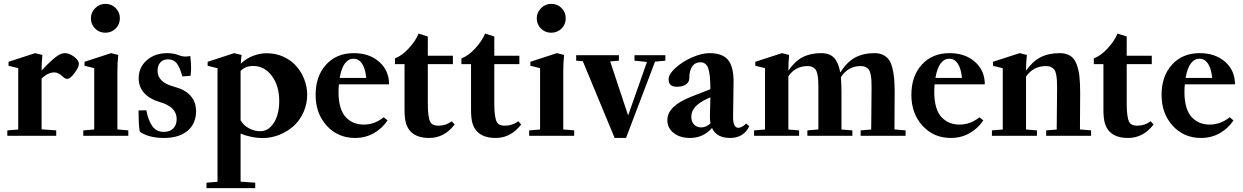

<svg xmlns="http://www.w3.org/2000/svg" viewBox="-20 -698 6388 987"><path d="M17.6 0V-27.8L73.7 -32.2V-347.7L23.9 -359.9V-380.4L160.6 -424.8L197.8 -415.5Q193.8 -377.4 193.8 -335.4Q244.1 -389.2 272.5 -409.2Q294.9 -424.8 312.5 -424.8Q335.9 -424.8 360.6 -406.7Q385.3 -388.7 385.3 -368.7Q385.3 -352.5 363 -322.5Q340.8 -292.5 325.7 -292.5Q315.4 -292.5 303.2 -303.7Q279.8 -326.2 259.8 -325.7Q227.5 -326.2 193.8 -294.4V-33.2L269 -27.8V0Z M521.5 -529.8Q490.2 -529.8 468.8 -551.3Q447.3 -572.8 447.3 -604Q447.3 -633.8 469.2 -656Q491.2 -678.2 521.5 -678.2Q553.2 -678.2 574.7 -656.7Q596.2 -635.3 596.2 -604Q596.2 -572.8 574.7 -551.3Q553.2 -529.8 521.5 -529.8ZM408.2 0V-27.8L464.4 -32.2V-347.7L414.6 -359.9V-380.4L550.8 -424.8L587.9 -415.5Q583.5 -377 583.5 -328.6V-32.7L639.6 -27.8V0Z M823.2 11.2Q744.1 11.2 698.7 -21Q692.4 -49.3 692.4 -130.4L732.4 -130.9Q742.2 -78.1 763.2 -49.1Q784.2 -20 821.8 -20Q853 -20 870.6 -37.6Q888.2 -55.2 888.2 -86.4Q888.2 -147.9 803.2 -172.9Q751.5 -187.5 722.2 -218.8Q692.9 -250 692.9 -295.9Q692.9 -351.6 734.4 -388.2Q775.9 -424.8 840.3 -424.8Q873 -424.8 900.9 -413.6Q927.2 -402.8 958 -410.2Q962.4 -378.9 962.4 -348.6Q962.4 -332.5 959.5 -308.1L917.5 -305.2Q904.8 -351.1 888.9 -372.1Q873 -393.1 844.7 -393.1Q818.4 -393.1 804.2 -377.2Q790 -361.3 790 -333.5Q790 -274.9 875 -252.4Q987.8 -222.2 987.8 -126Q987.8 -61.5 943.6 -25.1Q899.4 11.2 823.2 11.2Z M1041.5 269V241.2L1098.1 236.3V-347.2L1047.4 -359.9V-380.4L1183.6 -424.8L1221.7 -415.5Q1219.7 -401.9 1217.8 -370.6Q1245.6 -397.5 1281 -410.9Q1316.4 -424.3 1351.6 -424.3Q1398.4 -424.3 1438.2 -405.8Q1478 -387.2 1504.2 -356.9Q1530.3 -326.7 1544.7 -288.8Q1559.1 -251 1559.1 -210.9Q1559.1 -163.1 1540 -120.8Q1521 -78.6 1489.3 -50Q1457.5 -21.5 1416 -4.9Q1374.5 11.7 1330.1 11.7Q1274.4 11.7 1216.8 -11.2V235.8L1292 241.2V269ZM1216.8 -328.6V-79.6Q1231.9 -53.2 1260.3 -38.3Q1288.6 -23.4 1317.9 -23.4Q1349.1 -23.4 1371.8 -46.4Q1394.5 -69.3 1405 -103.8Q1415.5 -138.2 1415.5 -178.2Q1415.5 -256.8 1377.4 -307.9Q1339.4 -358.9 1281.2 -358.9Q1241.7 -358.9 1216.8 -333.5Z M1805.2 11.2Q1717.3 11.2 1659.9 -51.5Q1602.5 -114.3 1602.5 -210Q1602.5 -306.6 1656.2 -365.7Q1710 -424.8 1798.3 -424.8Q1878.9 -424.8 1929.4 -380.1Q1980 -335.4 1980 -264.6H1722.2Q1720.2 -246.6 1720.2 -223.6Q1720.2 -178.7 1730.5 -145.5Q1740.7 -112.3 1759.3 -93.8Q1777.8 -75.2 1800.3 -66.4Q1822.8 -57.6 1850.1 -57.6Q1905.8 -57.6 1952.6 -95.2L1972.2 -79.1Q1945.8 -38.6 1902.3 -13.7Q1858.9 11.2 1805.2 11.2ZM1797.9 -396Q1743.2 -396 1726.1 -297.4H1862.8Q1857.9 -346.2 1841.1 -371.1Q1824.2 -396 1797.9 -396Z M2186.5 11.2Q2123 11.2 2091.8 -21Q2075.2 -37.6 2067.4 -63Q2059.6 -88.4 2059.6 -133.8V-368.2H2010.3V-397.9Q2046.9 -411.6 2082 -450.2Q2117.2 -488.8 2131.8 -525.4L2179.2 -510.3V-411.6H2308.1V-368.2H2179.2V-166Q2179.2 -93.8 2192.4 -70.3Q2203.1 -51.8 2232.4 -51.8Q2272 -51.8 2302.2 -74.7L2317.4 -58.1Q2264.2 11.2 2186.5 11.2Z M2528.3 11.2Q2464.8 11.2 2433.6 -21Q2417 -37.6 2409.2 -63Q2401.4 -88.4 2401.4 -133.8V-368.2H2352.1V-397.9Q2388.7 -411.6 2423.8 -450.2Q2459 -488.8 2473.6 -525.4L2521 -510.3V-411.6H2649.9V-368.2H2521V-166Q2521 -93.8 2534.2 -70.3Q2544.9 -51.8 2574.2 -51.8Q2613.8 -51.8 2644 -74.7L2659.2 -58.1Q2606 11.2 2528.3 11.2Z M2813.5 -529.8Q2782.2 -529.8 2760.7 -551.3Q2739.3 -572.8 2739.3 -604Q2739.3 -633.8 2761.2 -656Q2783.2 -678.2 2813.5 -678.2Q2845.2 -678.2 2866.7 -656.7Q2888.2 -635.3 2888.2 -604Q2888.2 -572.8 2866.7 -551.3Q2845.2 -529.8 2813.5 -529.8ZM2700.2 0V-27.8L2756.3 -32.2V-347.7L2706.5 -359.9V-380.4L2842.8 -424.8L2879.9 -415.5Q2875.5 -377 2875.5 -328.6V-32.7L2931.6 -27.8V0Z M3139.6 11.2 2976.1 -383.3 2941.9 -386.2V-414.1H3161.6V-386.2L3116.7 -382.3L3209 -104.5L3305.7 -379.4L3241.7 -386.2V-414.1H3400.4V-386.2L3347.2 -380.9L3198.2 11.2Z M3526.9 11.2Q3475.6 11.2 3443.1 -14.4Q3410.6 -40 3410.6 -80.6Q3410.6 -152.8 3531.7 -200.2L3631.8 -239.3Q3631.8 -316.9 3620.6 -347.4Q3609.4 -377.9 3580.6 -377.9Q3553.2 -377.9 3538.3 -356.4Q3523.4 -335 3523.4 -295.9Q3523.4 -275.9 3506.1 -263.9Q3488.8 -252 3459.5 -252Q3417 -252 3417 -290Q3417 -316.4 3451.9 -348.4Q3486.8 -380.4 3536.9 -402.6Q3586.9 -424.8 3627.4 -424.8Q3693.4 -424.8 3722.2 -390.6Q3751 -356.4 3751 -278.3Q3751 -249 3748.5 -98.6Q3747.6 -41 3775.9 -41Q3793 -41 3815.9 -63L3832 -48.8Q3801.8 11.2 3733.4 11.2Q3663.6 11.2 3640.1 -40Q3595.2 11.2 3526.9 11.2ZM3533.7 -98.6Q3533.7 -73.2 3547.6 -58.1Q3561.5 -43 3585 -43Q3609.9 -43 3632.3 -64Q3629.4 -78.6 3629.4 -98.1Q3631.3 -164.6 3631.8 -197.8L3614.7 -189.9Q3533.7 -152.8 3533.7 -98.6Z M3856.4 0V-27.8L3912.6 -32.2V-347.7L3862.8 -359.9V-380.4L3999.5 -424.8L4036.6 -415.5Q4032.7 -377.4 4032.7 -335Q4065.4 -382.8 4105.5 -403.8Q4145.5 -424.8 4202.1 -424.8Q4245.6 -424.8 4268.3 -400.1Q4291 -375.5 4299.3 -325.2Q4332.5 -377.9 4374.5 -401.4Q4416.5 -424.8 4475.6 -424.8Q4501.5 -424.8 4520 -415.5Q4538.6 -406.2 4549.8 -390.4Q4561 -374.5 4567.6 -348.1Q4574.2 -321.8 4576.7 -292.2Q4579.1 -262.7 4579.1 -221.7Q4579.1 -94.2 4578.1 -32.7L4635.3 -27.8V0H4404.3V-27.8L4458.5 -32.2Q4460.4 -171.9 4460.4 -246.6Q4460.4 -271 4459.5 -286.4Q4458.5 -301.8 4455.3 -316.9Q4452.1 -332 4446.3 -340.1Q4440.4 -348.1 4430.2 -353.3Q4419.9 -358.4 4405.3 -358.4Q4338.9 -358.4 4302.7 -300.8Q4305.7 -265.6 4305.7 -221.7V-32.2L4361.8 -27.8V0H4130.4V-27.8L4187 -32.7V-246.6Q4187 -271 4186 -286.4Q4185.1 -301.8 4181.9 -316.9Q4178.7 -332 4172.9 -340.1Q4167 -348.1 4156.7 -353.3Q4146.5 -358.4 4131.8 -358.4Q4068.4 -358.4 4032.7 -305.7V-32.2L4087.9 -27.8V0Z M4867.7 11.2Q4779.8 11.2 4722.4 -51.5Q4665 -114.3 4665 -210Q4665 -306.6 4718.8 -365.7Q4772.5 -424.8 4860.8 -424.8Q4941.4 -424.8 4991.9 -380.1Q5042.5 -335.4 5042.5 -264.6H4784.7Q4782.7 -246.6 4782.7 -223.6Q4782.7 -178.7 4793 -145.5Q4803.2 -112.3 4821.8 -93.8Q4840.3 -75.2 4862.8 -66.4Q4885.3 -57.6 4912.6 -57.6Q4968.3 -57.6 5015.1 -95.2L5034.7 -79.1Q5008.3 -38.6 4964.8 -13.7Q4921.4 11.2 4867.7 11.2ZM4860.4 -396Q4805.7 -396 4788.6 -297.4H4925.3Q4920.4 -346.2 4903.6 -371.1Q4886.7 -396 4860.4 -396Z M5079.1 0V-27.8L5134.8 -32.2V-347.2L5084.5 -359.9V-380.4L5221.7 -424.8L5258.8 -415.5Q5254.4 -378.9 5254.4 -334.5Q5287.6 -382.3 5328.9 -403.6Q5370.1 -424.8 5427.7 -424.8Q5460 -424.8 5481.2 -411.6Q5502.4 -398.4 5513.4 -370.6Q5524.4 -342.8 5528.6 -308.1Q5532.7 -273.4 5532.7 -221.7Q5532.7 -94.2 5531.7 -32.7L5588.9 -27.8V0H5357.9V-27.8L5412.1 -32.2Q5414.1 -171.9 5414.1 -246.6Q5414.1 -271 5413.1 -286.4Q5412.1 -301.8 5408.9 -316.9Q5405.8 -332 5399.7 -340.1Q5393.6 -348.1 5383.1 -353.3Q5372.6 -358.4 5357.4 -358.4Q5291.5 -358.4 5254.4 -304.2V-32.2L5310.5 -27.8V0Z M5779.3 11.2Q5715.8 11.2 5684.6 -21Q5668 -37.6 5660.2 -63Q5652.3 -88.4 5652.3 -133.8V-368.2H5603V-397.9Q5639.6 -411.6 5674.8 -450.2Q5710 -488.8 5724.6 -525.4L5772 -510.3V-411.6H5900.9V-368.2H5772V-166Q5772 -93.8 5785.2 -70.3Q5795.9 -51.8 5825.2 -51.8Q5864.7 -51.8 5895 -74.7L5910.2 -58.1Q5856.9 11.2 5779.3 11.2Z M6153.8 11.2Q6065.9 11.2 6008.5 -51.5Q5951.2 -114.3 5951.2 -210Q5951.2 -306.6 6004.9 -365.7Q6058.6 -424.8 6147 -424.8Q6227.5 -424.8 6278.1 -380.1Q6328.6 -335.4 6328.6 -264.6H6070.8Q6068.8 -246.6 6068.8 -223.6Q6068.8 -178.7 6079.1 -145.5Q6089.4 -112.3 6107.9 -93.8Q6126.5 -75.2 6148.9 -66.4Q6171.4 -57.6 6198.7 -57.6Q6254.4 -57.6 6301.3 -95.2L6320.8 -79.1Q6294.4 -38.6 6251 -13.7Q6207.5 11.2 6153.8 11.2ZM6146.5 -396Q6091.8 -396 6074.7 -297.4H6211.4Q6206.5 -346.2 6189.7 -371.1Q6172.9 -396 6146.5 -396Z"/></svg>

Font: Elstob 18pt
Style: Bold
Weight: 700
Designer: Peter S. Baker
Version: Version 1.015